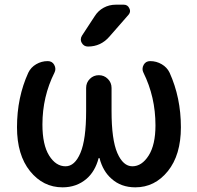

<svg xmlns="http://www.w3.org/2000/svg" viewBox="-20 -803 834 811"><path d="M551.8 -11.7Q491.2 -11.7 451.2 -47.9Q415 -79.1 400.4 -134.8Q399.4 -135.7 398.4 -135.7Q397.5 -135.7 396.5 -134.8Q381.8 -79.1 345.7 -47.9Q303.7 -11.7 244.1 -11.7Q162.1 -11.7 106.9 -80.1Q51.8 -148.4 51.8 -265.6Q51.8 -391.6 99.6 -496.1Q110.4 -518.6 132.8 -531.7Q155.3 -544.9 181.6 -544.9Q200.2 -544.9 209 -529.3Q213.9 -520.5 213.9 -511.7Q213.9 -503.9 210 -496.1Q159.2 -394.5 159.2 -277.3Q159.2 -191.4 187.5 -146Q215.8 -100.6 256.8 -100.6Q295.9 -100.6 319.8 -157.2Q343.8 -213.9 343.8 -334V-431.6Q343.8 -454.1 359.4 -469.7Q375 -485.4 397.5 -485.4Q419.9 -485.4 435.5 -469.7Q451.2 -454.1 451.2 -431.6V-334Q451.2 -212.9 475.6 -156.7Q500 -100.6 539.1 -100.6Q579.1 -100.6 607.9 -146Q636.7 -191.4 636.7 -273.4Q636.7 -393.6 585.9 -496.1Q582 -503.9 582 -511.7Q582 -520.5 586.9 -529.3Q595.7 -544.9 614.3 -544.9Q640.6 -544.9 663.1 -531.7Q685.5 -518.6 696.3 -496.1Q744.1 -390.6 744.1 -265.6Q744.1 -148.4 689 -80.1Q633.8 -11.7 551.8 -11.7ZM502.9 -783.2Q519.5 -783.2 526.4 -767.6Q529.3 -761.7 529.3 -756.8Q529.3 -748 522.5 -740.2L441.4 -647.5Q405.3 -606.4 351.6 -606.4Q334 -606.4 325.2 -622.1Q321.3 -628.9 321.3 -635.7Q321.3 -644.5 326.2 -652.3L379.9 -734.4Q394.5 -757.8 418 -770.5Q441.4 -783.2 468.8 -783.2Z"/></svg>

Font: Gen Jyuu Gothic P Medium
Style: Regular
Weight: 500
Designer: [Source Han Sans]
Ryoko NISHIZUKA  (kana & ideographs); Paul D. Hunt (Latin, Greek & Cyrillic); Wenlong ZHANG  (bopomofo
Version: Version 1.002.20150607